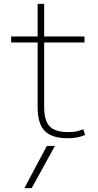

<svg xmlns="http://www.w3.org/2000/svg" viewBox="-20 -710 510 1000"><path d="M145 270H107L224 50H266ZM333 10Q250 10 213 -28Q176 -66 176 -152V-489H38V-520H176V-690H210V-520H420V-489H210V-154Q210 -82 238.5 -52Q267 -22 336 -22Q360 -22 377.5 -25.5Q395 -29 414 -37L423 -7Q402 2 380.5 6Q359 10 333 10Z"/></svg>

Font: M PLUS 2 ExtraLight
Style: Regular
Weight: 250
Designer: Coji Morishita
Foundry: UNDERFOREST DESIGN
Version: Version 1.001